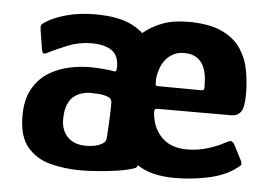

<svg xmlns="http://www.w3.org/2000/svg" viewBox="-41 -533 837 593"><g transform="rotate(5 377.0 -236.0)"><path d="M230 7Q179 7 134.5 -4.5Q90 -16 62.5 -49Q35 -82 35 -145Q35 -197 54.5 -230.5Q74 -264 104.5 -282Q135 -300 168 -306.5Q201 -313 227 -313Q248 -313 267.5 -311.5Q287 -310 304 -307Q313 -304 313 -320Q313 -357 290.5 -372Q268 -387 228 -387Q190 -387 155.5 -373Q121 -359 97 -347Q86 -341 82.5 -343Q79 -345 77 -356Q75 -370 72.5 -384Q70 -398 68 -412Q66 -425 68 -429Q70 -433 79 -439Q105 -456 145 -466.5Q185 -477 230 -477Q269 -477 297.5 -471.5Q326 -466 346.5 -455.5Q367 -445 381 -432Q406 -453 439.5 -466Q473 -479 520 -479Q585 -479 624.5 -460.5Q664 -442 684 -411.5Q704 -381 710.5 -344.5Q717 -308 717 -272Q717 -230 706.5 -216.5Q696 -203 677 -203Q620 -203 562.5 -203Q505 -203 449 -203Q443 -203 441 -200.5Q439 -198 439 -192Q442 -145 470.5 -115.5Q499 -86 550 -86Q585 -86 617 -96.5Q649 -107 662 -115Q674 -122 681.5 -123.5Q689 -125 697 -109L718 -68Q724 -56 720.5 -52Q717 -48 707 -41Q673 -16 622 -5.5Q571 5 521 5Q482 5 453 -2.5Q424 -10 404 -24Q403 -23 402 -21Q401 -19 400 -18Q399 -16 397 -15.5Q395 -15 391 -13Q370 -6 338.5 -1.5Q307 3 277 5Q247 7 230 7ZM305 -209Q305 -222 292 -227Q279 -232 263 -233Q247 -234 236 -234Q227 -234 213.5 -230.5Q200 -227 188 -218Q176 -209 168.5 -191Q161 -173 161 -145Q161 -123 170 -106Q179 -89 196 -79.5Q213 -70 238 -70Q246 -70 256 -71Q266 -72 276 -75.5Q286 -79 292.5 -84Q299 -89 300 -97Q302 -121 303.5 -153Q305 -185 305 -209ZM576 -272Q585 -272 586.5 -275.5Q588 -279 587 -292Q587 -320 579.5 -340Q572 -360 556.5 -371Q541 -382 516 -382Q496 -382 481.5 -374Q467 -366 457.5 -353.5Q448 -341 443 -326Q438 -311 436 -296Q436 -281 436.5 -277Q437 -273 442 -273Q475 -273 509 -272.5Q543 -272 576 -272Z"/></g></svg>

Font: Glory
Style: Bold
Weight: 700
Designer: Robert Leuschke
Foundry: Robert Leuschke
Version: Version 1.011